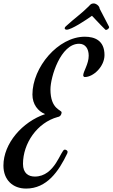

<svg xmlns="http://www.w3.org/2000/svg" viewBox="-76 -986 656 1119"><path d="M76 113C197 113 266 13 316 -92C317 -95 318 -98 318 -100C318 -110 307 -114 301 -114C278 -114 246 43 127 43C90 43 58 24 58 -31C58 -150 140 -271 260 -304C275 -306 283 -318 283 -331C283 -346 218 -348 218 -465C218 -537 277 -731 385 -731C421 -731 441 -703 441 -661C441 -613 409 -569 409 -547C409 -541 414 -537 418 -537C469 -537 533 -599 533 -665C533 -751 475 -772 418 -772C263 -772 113 -594 113 -435C113 -378 145 -338 187 -321C54 -276 -56 -150 -56 -21C-56 63 -1 113 76 113ZM559 -831C551 -849 534 -877 505 -935C503 -954 482 -966 470 -966C454 -966 450 -958 441 -949C395 -903 360 -881 307 -832C303 -828 301 -825 301 -821C301 -817 305 -813 313 -813C340 -813 422 -867 460 -894C553 -795 540 -812 543 -812C549 -812 560 -820 560 -828C560 -829 559 -830 559 -831Z"/></svg>

Font: Mervale Script
Style: Regular
Weight: 400
Designer: Astigmatic (AOETI)
Foundry: Astigmatic (AOETI)
Version: Version 1.000